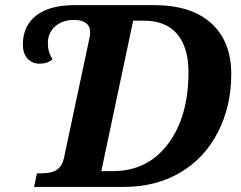

<svg xmlns="http://www.w3.org/2000/svg" viewBox="-20 -734 947 754"><path d="M125 -53.2H139.2Q184.6 -53.2 204.8 -68.4Q225.1 -83.5 231 -112.8L332 -587.9Q333 -593.3 333.5 -597.4Q334 -601.6 334 -606Q334 -631.8 317.1 -643.8Q300.3 -655.8 271 -655.8Q225.6 -655.8 196.8 -630.6Q168 -605.5 168 -564Q168 -547.9 171.4 -534.2Q174.8 -520.5 186 -501Q175.3 -491.7 162.8 -487.8Q150.4 -483.9 136.2 -483.9Q106 -483.9 87.9 -504.2Q69.8 -524.4 69.8 -559.1Q69.8 -632.3 122.1 -673.1Q174.3 -713.9 274.9 -713.9H585Q730 -713.9 809.1 -643.1Q888.2 -572.3 888.2 -441.9Q888.2 -316.9 835.4 -214.4Q782.7 -111.8 687 -55.9Q591.3 0 465.8 0H113.8ZM422.9 -62Q559.6 -62 639.9 -168.9Q720.2 -275.9 720.2 -450.2Q720.2 -547.9 675.8 -600.3Q631.3 -652.8 544.9 -652.8H502.9L377.9 -62Z"/></svg>

Font: Droid Serif
Style: Bold Italic
Weight: 700
Italic angle: -12°
Designer: Monotype Design team
Foundry: Monotype Imaging Inc.
Version: Version 1.03